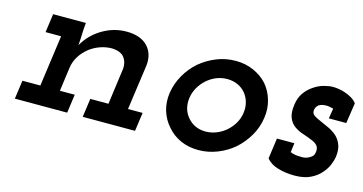

<svg xmlns="http://www.w3.org/2000/svg" viewBox="-52 -581 1489 787"><g transform="rotate(15 693.0 -187.5)"><path d="M334 -79 323 0H545L556 -79H494L521 -272Q526 -322 496 -353Q466 -384 407 -384Q353 -384 305 -355.5Q257 -327 230 -279Q232 -303 232.5 -322.5Q233 -342 235 -366L236 -375H97L86 -296H152L122 -79H46L35 0H257L268 -79H205L219 -182Q223 -208 237 -230Q251 -252 271 -268Q291 -284 316 -293Q341 -302 367 -302Q405 -300 419.5 -280.5Q434 -261 432 -234L411 -79Z M642.1 -188Q636 -147 647 -111.4Q658 -75.9 682 -49.4Q705 -22 739 -6.5Q773 9 815.3 9Q856.6 9 895.8 -6.5Q935 -22 966 -49Q996 -76 1016.4 -111.3Q1036.9 -146.6 1043 -188Q1049 -228 1038.5 -264Q1028 -300 1005 -327Q981.5 -353 946.7 -368.5Q912 -384 870.5 -384Q827.9 -384 789.5 -368.5Q751.1 -353 720 -327Q689.3 -300 668.8 -264Q648.3 -228 642.1 -188ZM725.2 -187.3Q728.4 -210.9 740.2 -232Q752.1 -253.1 770 -269.1Q787.9 -285.1 810 -294.1Q832 -303 856.3 -303Q880 -303 900.1 -294Q920.2 -285.1 933.6 -269Q947 -253 953 -232Q959 -211 955.8 -187.3Q952.7 -163 940.7 -142.2Q928.7 -121.4 911 -106Q893.1 -90 870.5 -81Q847.8 -72 824.2 -72Q800 -72 780.7 -81Q761.3 -90 748 -106Q734 -121.4 728 -142.2Q722 -163 725.2 -187.3Z M1103 -33Q1120 -11 1153 -1.5Q1186 8 1223 8Q1263 8 1290 -5Q1317 -18 1333 -37Q1350 -56 1358 -76Q1366 -96 1368 -110Q1372 -141 1364 -161.5Q1356 -182 1341 -196Q1326 -209 1307.5 -218Q1289 -227 1272 -234Q1255 -241 1243 -248.5Q1231 -256 1231 -268Q1231 -277 1234.5 -283.5Q1238 -290 1244 -295Q1250 -299 1258 -301Q1266 -303 1276 -303Q1283 -303 1291 -301.5Q1299 -300 1306 -298L1299 -255H1373L1386 -342Q1377 -354 1363.5 -362Q1350 -370 1335 -375Q1321 -380 1307 -382Q1293 -384 1283 -384Q1266 -384 1244 -378Q1222 -372 1202 -358Q1182 -345 1167 -324Q1152 -303 1148 -272Q1143 -237 1152 -216Q1161 -195 1177 -184Q1194 -172 1214.5 -165.5Q1235 -159 1251 -152Q1268 -146 1277 -136Q1286 -126 1284 -109Q1283 -99 1279 -93Q1275 -87 1266 -82Q1258 -77 1250 -75Q1242 -73 1235 -73Q1218 -73 1206.5 -74.5Q1195 -76 1184 -81L1189 -120H1115Z"/></g></svg>

Font: Josefin Slab Thin
Style: Italic
Weight: 100
Italic angle: -12°
Designer: Santiago Orozco
Foundry: Typemade
Version: Version 2.000